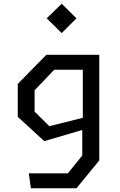

<svg xmlns="http://www.w3.org/2000/svg" viewBox="-20 -807 640 1027"><path d="M145 200 134 120H343L420 25V-112L217 -52L75 -182V-358L228 -514H470H511V51L389 200ZM165 -210 244 -132 423 -177V-434H270L165 -324ZM230 -709 310 -787 389 -709 310 -630Z"/></svg>

Font: Moralerspace Krypton JPDOC
Style: Regular
Weight: 400
Version: v0.0.6; ttfautohint (v1.8.4.7-5d5b-dirty) -l 6 -r 45 -G 200 